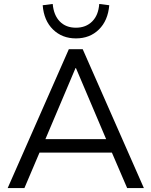

<svg xmlns="http://www.w3.org/2000/svg" viewBox="-20 -955 769 975"><path d="M19 0 329.5 -705H400.1L710.6 0H625.7L539.1 -201.2L578.8 -180H149.3L189.6 -201.2L104 0ZM363.6 -609.5 202.9 -230.3 179 -248.6H549.1L526.7 -230.3L365.6 -609.5ZM365.6 -760Q295.5 -760 249.2 -805.2Q202.9 -850.4 196.8 -928.4L247.7 -934.8Q252.7 -877.8 283.6 -846.1Q314.5 -814.3 365.6 -814.3Q416.2 -814.3 448.1 -846.1Q479.9 -877.8 483.9 -934.8L534.8 -928.4Q528.3 -850.4 482.2 -805.2Q436.2 -760 365.6 -760Z"/></svg>

Font: Nunito Sans 12pt ExtraLight
Style: Regular
Weight: 200
Designer: Vernon Adams
Foundry: Vernon Adams
Version: Version 3.101;gftools[0.9.27]